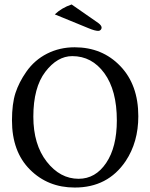

<svg xmlns="http://www.w3.org/2000/svg" viewBox="-20 -839 680 869"><path d="M307.1 -585Q239.3 -585 185.1 -513.9Q130.9 -442.9 130.9 -311Q130.9 -185.1 191.4 -107.4Q252 -29.8 335.9 -29.8Q412.1 -29.8 460.4 -101.3Q508.8 -172.9 508.8 -293.9Q508.8 -430.2 452.4 -507.6Q396 -585 307.1 -585ZM606 -313Q606 -195.8 548.8 -109.9Q467.8 10.3 317.9 9.8Q196.8 9.8 115.5 -71.5Q34.2 -152.8 34.2 -293.9Q34.2 -369.1 50 -418Q65.9 -466.8 99.1 -514.2Q136.2 -567.4 193.1 -596.2Q250 -625 317.9 -625Q442.9 -625 524.4 -540Q606 -455.1 606 -313ZM304.2 -818.8 424.8 -734.9Q439.9 -723.6 439.9 -713.9Q439.9 -708 435.5 -703.6Q431.2 -699.2 424.8 -699.2Q409.7 -699.2 381.8 -710.9L228 -773.9Q259.3 -803.7 304.2 -818.8Z"/></svg>

Font: Linux Libertine Mono
Style: Mono
Weight: 400
Designer: Philipp H. Poll
Foundry: Philipp H. Poll
Version: Version 5.1.7 ; ttfautohint (v0.9)